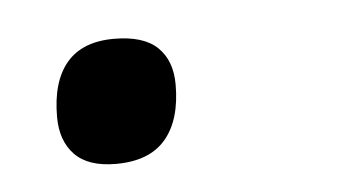

<svg xmlns="http://www.w3.org/2000/svg" viewBox="-27 -131 366 200"><g transform="rotate(-5 156.5 -31.0)"><path d="M88 34Q59 34 45 19.5Q31 5 31 -20Q31 -57 47.5 -76.5Q64 -96 97 -96Q128 -96 142.5 -82Q157 -68 157 -43Q157 -6 140 14Q123 34 88 34Z"/></g></svg>

Font: Playwrite AU QLD
Style: Regular
Weight: 400
Designer: Veronika Burian, José Scaglione
Foundry: TypeTogether
Version: Version 1.002